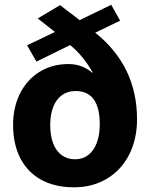

<svg xmlns="http://www.w3.org/2000/svg" viewBox="-20 -778 633 810"><path d="M292 12.2Q211.9 12.2 154.1 -19.5Q96.2 -51.3 65.7 -110.6Q35.2 -169.9 35.2 -251Q35.2 -325.7 64.7 -384Q94.2 -442.4 147.2 -475.1Q200.2 -507.8 269 -507.8Q326.2 -507.8 369.1 -471.2L371.1 -472.2Q330.1 -543.9 275.9 -587.9L133.8 -518.1L94.2 -586.9L211.9 -643.1Q148.9 -692.9 139.2 -700.2L233.4 -756.3Q235.4 -755.4 263.7 -732.9Q275.9 -724.1 289.1 -713.9Q302.2 -703.6 315.9 -692.9L449.2 -757.8L486.8 -690.9L381.8 -640.1Q470.2 -569.3 514.2 -478Q558.1 -386.7 558.1 -274.9Q558.1 -190.9 524.9 -125.7Q491.7 -60.5 431.2 -24.2Q370.6 12.2 292 12.2ZM296.9 -106Q328.6 -106 352.1 -123.8Q375.5 -141.6 388.2 -175Q400.9 -208.5 400.9 -253.9Q400.9 -394 298.8 -394Q265.6 -394 241.5 -376.7Q217.3 -359.4 204.6 -327.1Q191.9 -294.9 191.9 -251Q191.9 -205.6 204.3 -173.1Q216.8 -140.6 240.5 -123.3Q264.2 -106 296.9 -106Z"/></svg>

Font: DavidDev Light
Style: Regular
Weight: 300
Designer: David.dev
Foundry: David.dev
Version: Version 1.001;FEAKit 1.0